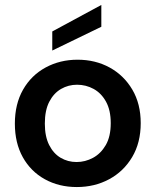

<svg xmlns="http://www.w3.org/2000/svg" viewBox="-20 -748 627 775"><path d="M389 -728V-640L191 -544V-621ZM290 7Q218 7 161 -24.5Q104 -56 72 -113.5Q40 -171 40 -249Q40 -328 73 -386Q106 -444 164 -475.5Q222 -507 293 -507Q365 -507 422.5 -475.5Q480 -444 514 -386.5Q548 -329 548 -251Q548 -172 513.5 -114Q479 -56 420.5 -24.5Q362 7 290 7ZM289 -94Q324 -94 355.5 -111Q387 -128 407 -162.5Q427 -197 427 -251Q427 -303 408 -337.5Q389 -372 358 -389Q327 -406 291 -406Q256 -406 226.5 -389Q197 -372 179 -337.5Q161 -303 161 -249Q161 -197 178.5 -162.5Q196 -128 225 -111Q254 -94 289 -94Z"/></svg>

Font: Albert Sans SemiBold
Style: Regular
Weight: 600
Designer: Andreas Rasmussen
Foundry: a.Foundry
Version: Version 1.025